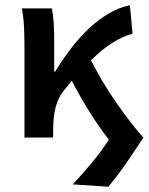

<svg xmlns="http://www.w3.org/2000/svg" viewBox="-20 -523 565 730"><path d="M392 187 257 178Q295 137 331 93.5Q367 50 394 8Q361 -34 324 -92Q287 -150 253 -216Q247 -208 240.5 -200Q234 -192 227 -184Q202 -155 192 -117Q182 -79 182 -27V0H73V-348Q73 -377 71.5 -416Q70 -455 63 -491H177Q182 -469 184 -438Q186 -407 186 -373V-251H190Q218 -297 250.5 -339.5Q283 -382 319 -415.5Q355 -449 394 -472Q433 -495 474 -503L484 -395Q445 -384 407 -360Q369 -336 326 -294Q344 -258 367.5 -218Q391 -178 417.5 -139.5Q444 -101 471.5 -65Q499 -29 525 0Q508 26 490.5 52.5Q473 79 455.5 104Q438 129 421.5 150Q405 171 392 187Z"/></svg>

Font: CV Source Sans Light
Style: Bold
Weight: 600
Designer: Paul D. Hunt
Foundry: Adobe Systems Incorporated
Version: Version 3.001